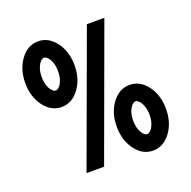

<svg xmlns="http://www.w3.org/2000/svg" viewBox="-126 -825 953 958"><g transform="rotate(-20 351.0 -346.5)"><path d="M173.8 -439.5Q182.6 -439.5 192.9 -450Q203.1 -460.4 210.2 -480.2Q217.3 -500 217.3 -526.4Q217.3 -553.2 210.2 -572.8Q203.1 -592.3 192.9 -603Q182.6 -613.8 173.8 -613.8Q165 -613.8 154.8 -603Q144.5 -592.3 137.5 -572.8Q130.4 -553.2 130.4 -526.4Q130.4 -500 137.5 -480.2Q144.5 -460.4 154.8 -450Q165 -439.5 173.8 -439.5ZM528.3 -79.1Q537.1 -79.1 547.4 -89.6Q557.6 -100.1 564.7 -119.9Q571.8 -139.6 571.8 -166Q571.8 -192.9 564.7 -212.4Q557.6 -231.9 547.4 -242.7Q537.1 -253.4 528.3 -253.4Q519.5 -253.4 509.3 -242.7Q499 -231.9 491.9 -212.4Q484.9 -192.9 484.9 -166Q484.9 -139.6 491.9 -119.9Q499 -100.1 509.3 -89.6Q519.5 -79.1 528.3 -79.1ZM173.8 -352.1Q118.7 -352.1 80.8 -402.6Q43 -453.1 43 -526.4Q43 -599.6 80.8 -650.1Q118.7 -700.7 173.8 -700.7Q229 -700.7 266.8 -650.1Q304.7 -599.6 304.7 -526.4Q304.7 -453.1 266.8 -402.6Q229 -352.1 173.8 -352.1ZM528.3 8.3Q473.1 8.3 435.3 -42.2Q397.5 -92.8 397.5 -166Q397.5 -239.3 435.3 -289.8Q473.1 -340.3 528.3 -340.3Q583.5 -340.3 621.3 -289.8Q659.2 -239.3 659.2 -166Q659.2 -92.8 621.3 -42.2Q583.5 8.3 528.3 8.3ZM270 0H176.8L432.6 -697.8H525.4Z"/></g></svg>

Font: Qaz
Style: Regular
Weight: 400
Designer: GGBotNet
Foundry: f0n7
Version: 0.70